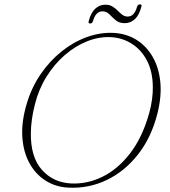

<svg xmlns="http://www.w3.org/2000/svg" viewBox="-20 -866 796 899"><path d="M511.5 -712Q571 -709 617.8 -680.2Q664.5 -651.5 694 -601.2Q723.5 -551 730.5 -483.2Q737.5 -415.5 717 -334Q688.5 -222 626 -142.5Q563.5 -63 479 -22.8Q394.5 17.5 299.5 12.5Q240 9.5 193 -20.5Q146 -50.5 117.5 -102.8Q89 -155 84.5 -225.8Q80 -296.5 105.5 -381.5Q128 -457 170.5 -519Q213 -581 268.8 -625.5Q324.5 -670 387 -692.5Q449.5 -715 511.5 -712ZM313.5 -7Q388.5 -3.5 460 -38.5Q531.5 -73.5 589 -147.8Q646.5 -222 678.5 -336Q697 -403.5 695.5 -461.5Q694.5 -532.5 667.8 -583Q641 -633.5 597 -661.2Q553 -689 500 -692Q444.5 -695 388.8 -673Q333 -651 283.8 -608.5Q234.5 -566 197.8 -507Q161 -448 143.5 -377.5Q134 -341 129.5 -308Q125 -275 124.5 -245.5Q122.5 -131.5 175.8 -71.2Q229 -11 313.5 -7ZM564 -757.5Q537.5 -757.5 521.5 -771.5Q505.5 -785.5 492 -799.2Q478.5 -813 459.5 -813Q428.5 -813 415.5 -767.5Q412 -756 402 -756Q391.5 -756 395.5 -767.5Q405.5 -806.5 425.8 -825.2Q446 -844 473 -844Q493 -844 506.8 -835.5Q520.5 -827 531 -816.2Q541.5 -805.5 552.5 -797Q563.5 -788.5 578 -788.5Q609 -788.5 621.5 -833.5Q624.5 -845.5 635.5 -845.5Q646 -845.5 641.5 -833.5Q631.5 -794.5 611.2 -776Q591 -757.5 564 -757.5Z"/></svg>

Font: Fraunces 9pt Thin
Style: Italic
Weight: 100
Italic angle: -16°
Version: Version 1.000;[b76b70a41]